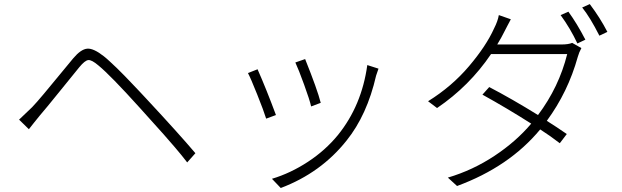

<svg xmlns="http://www.w3.org/2000/svg" viewBox="-20 -854 3040 938"><path d="M121.1 -222.7 73.2 -269.5Q76.2 -271.5 136.7 -330.1Q158.2 -352.5 193.8 -395Q229.5 -437.5 273.4 -491.2Q317.4 -544.9 337.9 -569.3Q375 -613.3 405.8 -616.2Q436.5 -619.1 487.3 -579.1Q501 -568.4 518.6 -551.8Q536.1 -535.2 550.8 -521.5Q565.4 -507.8 588.9 -483.4Q612.3 -459 624 -446.8Q635.7 -434.6 662.6 -406.2Q689.5 -377.9 696.3 -370.1Q854.5 -200.2 934.6 -105.5L894.5 -60.5Q869.1 -93.8 834.5 -134.3Q799.8 -174.8 779.3 -197.8Q758.8 -220.7 714.4 -270Q669.9 -319.3 663.1 -327.1Q519.5 -486.3 460.9 -534.2Q427.7 -562.5 411.1 -560.5Q394.5 -558.6 367.2 -525.4Q347.7 -502 274.9 -411.6Q202.1 -321.3 174.8 -290Q165 -278.3 146 -254.4Q127 -230.5 121.1 -222.7Z M1422.9 -548.8 1470.7 -565.4Q1530.3 -417 1546.9 -351.6L1500 -334Q1493.2 -365.2 1465.8 -440.4Q1438.5 -515.6 1422.9 -548.8ZM1774.4 -536.1 1829.1 -518.6Q1826.2 -511.7 1817.4 -484.4Q1773.4 -292 1672.9 -167Q1547.9 -9.8 1351.6 64.5L1308.6 19.5Q1399.4 -7.8 1484.4 -63.5Q1569.3 -119.1 1630.9 -194.3Q1747.1 -337.9 1774.4 -536.1ZM1191.4 -497.1 1238.3 -515.6Q1282.2 -416 1328.1 -292L1280.3 -274.4Q1268.6 -312.5 1236.3 -393.1Q1204.1 -473.6 1191.4 -497.1Z M2409.2 -636.7H2722.7Q2756.8 -636.7 2775.4 -644.5L2820.3 -619.1Q2808.6 -597.7 2802.7 -576.2Q2754.9 -404.3 2651.4 -263.7Q2698.2 -234.4 2749 -199.2L2714.8 -154.3Q2668 -190.4 2619.1 -221.7Q2467.8 -39.1 2212.9 54.7L2168 13.7Q2290 -22.5 2396 -92.8Q2502 -163.1 2575.2 -250Q2457 -325.2 2336.9 -391.6L2370.1 -428.7Q2480.5 -371.1 2608.4 -292Q2710.9 -428.7 2751 -589.8H2378.9Q2273.4 -433.6 2115.2 -326.2L2071.3 -359.4Q2187.5 -431.6 2271.5 -530.8Q2355.5 -629.9 2393.6 -714.8Q2412.1 -751 2417 -780.3L2475.6 -759.8Q2468.8 -747.1 2456.5 -723.6Q2444.3 -700.2 2442.4 -696.3Q2431.6 -673.8 2409.2 -636.7ZM2718.8 -780.3 2756.8 -796.9Q2798.8 -739.3 2839.8 -660.2L2800.8 -641.6Q2766.6 -714.8 2718.8 -780.3ZM2824.2 -817.4 2861.3 -834Q2912.1 -766.6 2947.3 -698.2L2908.2 -679.7Q2863.3 -768.6 2824.2 -817.4Z"/></svg>

Font: Gen Shin Gothic Monospace Light
Style: Regular
Weight: 300
Designer: [Source Han Sans]
Ryoko NISHIZUKA  (kana & ideographs); Paul D. Hunt (Latin, Greek & Cyrillic); Wenlong ZHANG  (bopomofo
Version: Version 1.002.20150607